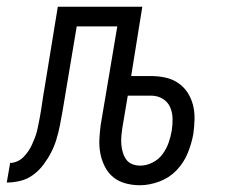

<svg xmlns="http://www.w3.org/2000/svg" viewBox="-59 -540 679 568"><path d="M355 8Q333 8 312.5 2.5Q292 -3 276.5 -15.5Q261 -28 251.5 -46.5Q242 -65 238 -85.5Q234 -106 235 -127.5Q236 -149 239 -171L288 -462H168L136 -271Q135 -265 134 -259Q133 -253 132 -247Q129 -228 125.5 -208Q122 -188 118 -168Q114 -148 108 -128Q102 -108 92.5 -89.5Q83 -71 70 -53.5Q57 -36 39.5 -23Q22 -10 1.5 -5Q-19 0 -39 0L-29 -58Q-19 -58 -8.5 -62.5Q2 -67 10 -75Q18 -83 24.5 -92.5Q31 -102 35.5 -112Q40 -122 44 -132Q48 -142 50.5 -152.5Q53 -163 55 -173.5Q57 -184 59 -194Q63 -216 66 -237.5Q69 -259 73 -281L112 -520H362L329 -315H388Q410 -315 430.5 -310.5Q451 -306 468 -294.5Q485 -283 496 -266Q507 -249 512 -229Q517 -209 516.5 -187.5Q516 -166 513 -144Q508 -116 496.5 -87.5Q485 -59 463.5 -36.5Q442 -14 412.5 -3Q383 8 355 8ZM356 -50Q374 -50 392 -59Q410 -68 421.5 -83.5Q433 -99 439.5 -117Q446 -135 449 -153Q452 -172 451.5 -190Q451 -208 444 -223.5Q437 -239 422 -248Q407 -257 388 -257H319L303 -162Q301 -149 300 -136.5Q299 -124 300 -112Q301 -100 304.5 -88.5Q308 -77 314.5 -68Q321 -59 332 -54.5Q343 -50 356 -50Z"/></svg>

Font: Iosevka SS04 Light Extended
Style: Italic
Weight: 300
Width: 7
Italic angle: -9°
Monospace: yes
Designer: Belleve Invis
Foundry: Belleve Invis
Version: Version 19.0.0; ttfautohint (v1.8.4)